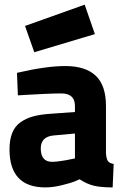

<svg xmlns="http://www.w3.org/2000/svg" viewBox="-20 -796 576 828"><path d="M437 -338.9V-136.2Q438.5 -112.8 444.6 -102.5Q450.7 -92.3 470.2 -88.9L465.8 12.2Q415 12.2 384.8 4.9Q354.5 -2.4 323.2 -22.9Q314.9 -19 301 -13.2Q287.1 -7.3 248 2.4Q209 12.2 175.8 12.2Q21 12.2 21 -151.9Q21 -193.4 32.5 -222.2Q43.9 -251 67.6 -268.1Q91.3 -285.2 121.8 -293.7Q152.3 -302.2 195.8 -305.2L303.2 -313V-338.9Q303.2 -393.1 244.1 -393.1Q214.8 -393.1 168 -390.9Q121.1 -388.7 88.9 -386.7L57.1 -384.8L53.2 -481.9Q179.2 -511.2 261.2 -511.2Q348.6 -511.2 392.8 -469.5Q437 -427.7 437 -338.9ZM303.2 -220.2 211.9 -211.9Q155.8 -207 155.8 -155.8Q155.8 -98.1 205.1 -98.1Q219.7 -98.1 244.4 -101.8Q269 -105.5 286.1 -109.4L303.2 -112.8ZM87.9 -684.1 345.2 -775.9 389.2 -648.9 127.9 -570.8Z"/></svg>

Font: TitilliumText25L
Style: 999 wt
Weight: 900
Designer: Accademia di Belle Arti di Urbino and others
Foundry: Accademia di Belle Arti di Urbino and others.
Version: Version 25.000